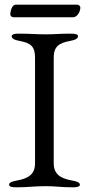

<svg xmlns="http://www.w3.org/2000/svg" viewBox="-20 -797 380 822"><path d="M38 -723H293C309 -723 324 -745 324 -765C324 -771 317 -777 311 -777H48C29 -777 24 -744 24 -735C24 -729 31 -723 38 -723ZM48 5C102 5 126 0 176 0C222 0 239 5 293 5C310 5 322 2 322 -6C322 -15 312 -20 289 -24C239 -33 210 -51 210 -98V-550C210 -597 231 -613 281 -622C304 -626 314 -633 314 -642C314 -650 302 -653 285 -653C231 -653 219 -650 176 -650C130 -650 113 -653 59 -653C42 -653 30 -650 30 -642C30 -633 40 -626 63 -622C113 -613 130 -597 130 -550V-98C130 -51 102 -33 52 -24C29 -20 19 -15 19 -6C19 2 31 5 48 5Z"/></svg>

Font: EB Garamond
Style: Regular
Weight: 400
Designer: Georg Duffner and Octavio Pardo
Foundry: Georg Duffner
Version: Version 1.000;PS 001.000;hotconv 1.0.88;makeotf.lib2.5.64775